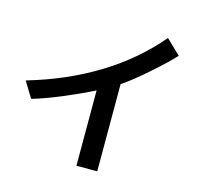

<svg xmlns="http://www.w3.org/2000/svg" viewBox="-116 -928 1126 1078"><g transform="rotate(15 447.0 -389.0)"><path d="M76 -273 20 -365Q243 -430 422.5 -540Q602 -650 730 -802L814 -721Q772 -675 686 -599Q600 -523 540 -483V24H419V-414Q342 -375 245.5 -334.5Q149 -294 76 -273Z"/></g></svg>

Font: 카카오 큰글씨 ExtraBold
Style: Regular
Weight: 800
Designer: Park Young-rak; Lee Sang-min; Kim Jung-jin; Min Bon; Park Min-gyu;
Foundry: Kakao Corporation
Version: Version 2.003